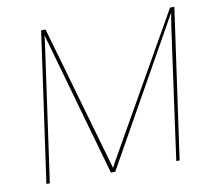

<svg xmlns="http://www.w3.org/2000/svg" viewBox="-75 -746 934 833"><g transform="rotate(-10 392.5 -330.0)"><path d="M744.1 -660.2 650.9 0H636.2L716.8 -582L726.1 -638.2L367.2 0H348.1L168 -636.2L161.1 -582L79.1 0H64L157.2 -660.2H176.8L353 -45.9L360.8 -18.1L375 -44.9L725.1 -660.2Z"/></g></svg>

Font: Human Sans Thin
Style: Italic
Weight: 100
Italic angle: -8°
Designer: Tim Radville
Foundry: Continuum
Version: Version 1.000;FEAKit 1.0